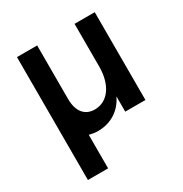

<svg xmlns="http://www.w3.org/2000/svg" viewBox="-164 -624 901 947"><g transform="rotate(-30 286.5 -150.0)"><path d="M65 200H180V9C195 13 211 16 230 16C304 16 363 -23 393 -87V0H508V-500H393V-257C393 -153 344 -84 269 -84C213 -84 180 -124 180 -195V-500H65Z"/></g></svg>

Font: Uncut Sans Semibold
Style: Regular
Weight: 600
Designer: Kasper Nordkvist
Foundry: UNCUT.wtf
Version: Version 1.304;Glyphs 3.2 (3246)